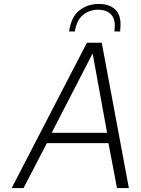

<svg xmlns="http://www.w3.org/2000/svg" viewBox="-20 -950 710 970"><path d="M419 -734H494L631 0H571L528 -227H217L99 0H39ZM521 -279 448 -680 241 -279ZM480 -930Q529 -930 559 -905Q589 -880 589 -826Q589 -817 587 -791H558Q560 -811 560 -819Q560 -861 537 -881Q514 -901 476 -901Q432 -901 399.5 -874.5Q367 -848 358 -791H329Q340 -866 381.5 -898Q423 -930 480 -930Z"/></svg>

Font: Exo Light
Style: Italic
Weight: 300
Italic angle: -9°
Designer: Natanael Gama
Foundry: Natanael Gama
Version: Version 1.500; ttfautohint (v1.6)